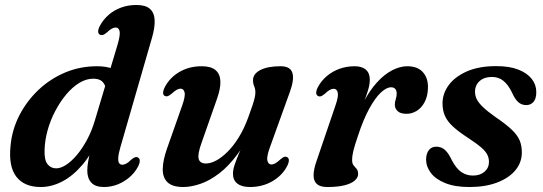

<svg xmlns="http://www.w3.org/2000/svg" viewBox="-20 -739 2181 771"><path d="M590.5 -588 463 -146.5Q455.5 -120.5 454.8 -105.2Q454 -90 458.5 -83.8Q463 -77.5 471 -77.5Q478.5 -77.5 486.8 -81.8Q495 -86 506.5 -97.5Q516 -105.5 522.2 -107.5Q528.5 -109.5 534 -106.5Q541 -103 541.2 -93.5Q541.5 -84 534 -69.5Q521 -45 499.5 -26.8Q478 -8.5 451.8 1.8Q425.5 12 397.5 12Q363 12 346.8 -5.5Q330.5 -23 330.5 -54Q330.5 -69.5 333.8 -89Q337 -108.5 343.8 -136Q350.5 -163.5 362 -202L379 -193Q350 -123.5 311.8 -78.2Q273.5 -33 230.5 -10.5Q187.5 12 143.5 12Q77.5 12 45.5 -29.5Q13.5 -71 22.5 -155Q28.5 -219 58 -276.2Q87.5 -333.5 134.5 -378Q181.5 -422.5 241.5 -447.8Q301.5 -473 369.5 -473Q408 -473 434 -462.2Q460 -451.5 474.2 -432.8Q488.5 -414 490.5 -390.5L406.5 -378Q402.5 -400.5 390.5 -411.8Q378.5 -423 354.5 -423Q326 -423 298.2 -406Q270.5 -389 246 -359.8Q221.5 -330.5 202 -293.5Q182.5 -256.5 171.2 -216Q160 -175.5 159 -137Q157.5 -96.5 170.8 -79.8Q184 -63 205.5 -63Q224 -63 245.5 -77Q267 -91 288.8 -116.8Q310.5 -142.5 329.5 -177.8Q348.5 -213 361 -255.5L452.5 -561Q463.5 -599 460.2 -613.8Q457 -628.5 444.5 -628.5Q437.5 -628.5 429.2 -624.2Q421 -620 409 -608.5Q399.5 -600.5 393.5 -598.8Q387.5 -597 381.5 -599.5Q374.5 -603 374.2 -612.5Q374 -622 381.5 -636Q395 -661 416.8 -679.8Q438.5 -698.5 466.8 -708.8Q495 -719 527.5 -719Q564.5 -719 582 -703.5Q599.5 -688 601 -658.8Q602.5 -629.5 590.5 -588Z M1133 -108Q1140 -104.5 1140 -95Q1140 -85.5 1132.5 -71Q1112.5 -33.5 1073 -10.8Q1033.5 12 983.5 12Q951 12 933.2 -1.8Q915.5 -15.5 915.5 -41.5Q915.5 -57.5 922.2 -77.5Q929 -97.5 939.8 -123Q950.5 -148.5 963.8 -180.8Q977 -213 990 -254L997 -238.5Q969 -167.5 933.5 -119.5Q898 -71.5 860 -42.5Q822 -13.5 784.8 -0.8Q747.5 12 716 12Q672.5 12 652.8 -7Q633 -26 633.5 -60.2Q634 -94.5 650 -140.5L711.5 -315Q725 -353 721.2 -368Q717.5 -383 705 -383Q698 -383 689.8 -378.5Q681.5 -374 669.5 -363Q660 -355 654 -353Q648 -351 642 -353.5Q635 -357 635 -366.5Q635 -376 642.5 -390.5Q662.5 -428 701.2 -450.5Q740 -473 790 -473Q827.5 -473 845.8 -457.2Q864 -441.5 865 -412.5Q866 -383.5 851.5 -342.5L789 -164.5Q773 -120 777.8 -101.2Q782.5 -82.5 807 -82.5Q825.5 -82.5 847.8 -94.2Q870 -106 893.8 -129.5Q917.5 -153 939 -187.8Q960.5 -222.5 977 -268Q987.5 -296.5 993.8 -315.5Q1000 -334.5 1002.8 -346.8Q1005.5 -359 1005.5 -367.5Q1005.5 -382 1000.8 -392.5Q996 -403 996 -417Q996 -442.5 1025.5 -457.8Q1055 -473 1107 -473Q1146 -473 1154.2 -446.2Q1162.5 -419.5 1143 -367L1063.5 -146.5Q1050 -109 1053.8 -93.8Q1057.5 -78.5 1070 -78.5Q1077 -78.5 1085.2 -83Q1093.5 -87.5 1105.5 -98.5Q1115 -107 1121 -109Q1127 -111 1133 -108Z M1257 -353.5Q1250 -357 1249.8 -366.5Q1249.5 -376 1257 -390Q1270.5 -415 1292.8 -433.8Q1315 -452.5 1343.5 -462.8Q1372 -473 1404 -473Q1433.5 -473 1449.2 -459.2Q1465 -445.5 1465 -419Q1465 -399 1456.8 -373Q1448.5 -347 1437.5 -319Q1426.5 -291 1417.5 -264.8Q1408.5 -238.5 1407 -218.5L1398 -220Q1415.5 -282.5 1440.5 -330Q1465.5 -377.5 1494.8 -409.2Q1524 -441 1555.2 -457Q1586.5 -473 1615.5 -473Q1657 -473 1678.5 -448.8Q1700 -424.5 1698.5 -384.5Q1697.5 -352.5 1685.2 -329.2Q1673 -306 1653.8 -294Q1634.5 -282 1612.5 -282Q1587.5 -282 1576.5 -293Q1565.5 -304 1565.5 -318Q1565.5 -330 1569.2 -341Q1573 -352 1573 -363.5Q1573 -375 1567.2 -381.8Q1561.5 -388.5 1550.5 -388.5Q1532 -388.5 1509.2 -367.2Q1486.5 -346 1462.5 -302.2Q1438.5 -258.5 1416.5 -190.5Q1404.5 -155.5 1399.2 -134.5Q1394 -113.5 1394 -96Q1394 -82 1400 -74.8Q1406 -67.5 1412 -60.8Q1418 -54 1418 -40Q1418 -25.5 1404 -13.5Q1390 -1.5 1362.8 5.2Q1335.5 12 1294.5 12Q1266 12 1252.5 0Q1239 -12 1239.2 -35.8Q1239.5 -59.5 1251.5 -93.5L1327 -315Q1340 -352.5 1336.2 -367.5Q1332.5 -382.5 1320 -382.5Q1313 -382.5 1304.8 -378.2Q1296.5 -374 1284.5 -362.5Q1275 -354.5 1268.8 -352.5Q1262.5 -350.5 1257 -353.5Z M1879 -34Q1908 -34 1925.8 -49.5Q1943.5 -65 1943.5 -89Q1943.5 -104 1937 -117.5Q1930.5 -131 1912.5 -146.8Q1894.5 -162.5 1860 -185Q1821.5 -210 1799 -230.8Q1776.5 -251.5 1766.8 -273.5Q1757 -295.5 1757 -323.5Q1757 -364 1782.5 -398Q1808 -432 1856 -452.8Q1904 -473.5 1972.5 -473.5Q2026 -473.5 2061.5 -459.5Q2097 -445.5 2115.2 -422.2Q2133.5 -399 2133.5 -370Q2134 -344.5 2123 -330.8Q2112 -317 2093 -317Q2075 -317 2061.5 -328.5Q2048 -340 2035 -369.5Q2020 -399.5 2001 -414.8Q1982 -430 1955.5 -430Q1924.5 -430 1906 -413.5Q1887.5 -397 1887.5 -370.5Q1887.5 -355.5 1894.2 -341.2Q1901 -327 1919 -309.5Q1937 -292 1971 -268Q2013 -239.5 2035.8 -217.5Q2058.5 -195.5 2067 -174.5Q2075.5 -153.5 2075.5 -127Q2075.5 -86.5 2049.5 -55.2Q2023.5 -24 1976.2 -6Q1929 12 1865 12Q1806.5 12 1767.8 -3.8Q1729 -19.5 1710 -44.8Q1691 -70 1691 -99Q1691.5 -122.5 1702.2 -136.2Q1713 -150 1731.5 -150Q1752.5 -150 1767 -136.8Q1781.5 -123.5 1794.5 -95.5Q1812.5 -61.5 1833 -47.8Q1853.5 -34 1879 -34Z"/></svg>

Font: Fraunces SemiBold
Style: Italic
Weight: 600
Italic angle: -16°
Version: Version 1.000;[b76b70a41]